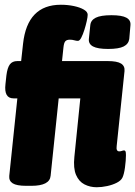

<svg xmlns="http://www.w3.org/2000/svg" viewBox="-20 -780 569 808"><path d="M90 2Q50 2 33.5 -8.5Q17 -19 19 -40L53 -366H37Q-4 -366 3 -426L7 -463Q11 -495 21.5 -509Q32 -523 53 -523H69L77 -596Q95 -760 236 -760Q265 -760 291 -754.5Q317 -749 333 -739.5Q349 -730 349 -718Q349 -709 345 -691Q341 -673 335 -654Q329 -635 322 -621.5Q315 -608 308 -608Q301 -608 292.5 -610.5Q284 -613 274 -613Q261 -613 255 -606.5Q249 -600 247 -580L241 -523H433Q473 -523 489.5 -512.5Q506 -502 504 -481L471 -165Q468 -143 482 -143Q488 -143 493 -145Q498 -147 502 -147Q506 -147 508 -143.5Q510 -140 510 -127Q510 -105 506 -75.5Q502 -46 495 -32Q489 -20 471.5 -11Q454 -2 431 3Q408 8 387 8Q359 8 335.5 -4Q312 -16 300 -44Q288 -72 293 -120L318 -366H227L193 -40Q189 2 112 2ZM435 -574Q391 -574 371.5 -584.5Q352 -595 354 -616L360 -674Q362 -695 383 -705.5Q404 -716 449 -716Q493 -716 512 -705.5Q531 -695 529 -674L524 -616Q521 -595 500.5 -584.5Q480 -574 435 -574Z"/></svg>

Font: Asap Condensed Condensed Black
Style: Italic
Weight: 900
Width: 3
Italic angle: -6°
Designer: Pablo Cosgaya
Foundry: Omnibus-Type
Version: Version 3.001; ttfautohint (v1.8.4.7-5d5b)